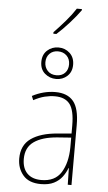

<svg xmlns="http://www.w3.org/2000/svg" viewBox="-66 -1078 633 1130"><g transform="rotate(5 250.0 -513.5)"><path d="M220 10Q149 10 114.5 -30.5Q80 -71 80 -129Q80 -208 136 -247.5Q192 -287 292 -295L374 -302V-349Q374 -439 346 -475.5Q318 -512 258 -512Q229 -512 198 -504.5Q167 -497 132 -478L122 -502Q154 -519 188.5 -528Q223 -537 258 -537Q330 -537 365 -494.5Q400 -452 400 -354V0H378L376 -98H374Q364 -71 345.5 -46Q327 -21 296.5 -5.5Q266 10 220 10ZM220 -14Q301 -14 337 -71.5Q373 -129 374 -220V-278L292 -272Q204 -265 155.5 -231Q107 -197 107 -129Q107 -74 136.5 -44Q166 -14 220 -14ZM255 -614Q217 -614 188.5 -638.5Q160 -663 160 -707Q160 -750 187.5 -775Q215 -800 254 -800Q293 -800 320.5 -774.5Q348 -749 348 -706Q348 -664 321 -639Q294 -614 255 -614ZM255 -636Q287 -636 305.5 -655.5Q324 -675 324 -706Q324 -738 304 -757.5Q284 -777 253 -777Q222 -777 203 -757.5Q184 -738 184 -707Q184 -677 203 -656.5Q222 -636 255 -636ZM216 -887Q250 -922 284 -961.5Q318 -1001 341 -1037H371V-1030Q346 -995 307.5 -952Q269 -909 234 -878H216Z"/></g></svg>

Font: Noto Sans Mono ExtraCondensed Thin
Style: Regular
Weight: 100
Width: 2
Designer: Monotype Design Team
Foundry: Monotype Imaging Inc.
Version: Version 2.014; ttfautohint (v1.8.4.7-5d5b)